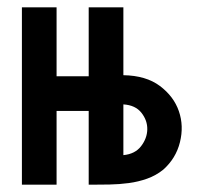

<svg xmlns="http://www.w3.org/2000/svg" viewBox="-20 -506 554 526"><path d="M40 -486H135V-297H223V-486H318V-300Q380 -299 418 -270.5Q456 -242 470 -201.5Q484 -161 473 -116.5Q462 -72 427 -41Q407 -25 383 -16.5Q359 -8 333 -4.5Q307 -1 280 -0.5Q253 0 228 0H223V-202H135V0H40ZM318 -220V-81Q350 -84 366.5 -105.5Q383 -127 383.5 -151.5Q384 -176 367.5 -197Q351 -218 318 -220Z"/></svg>

Font: Osterbar
Style: Regular
Weight: 500
Width: 3
Designer: Peter Wiegel, Basierend auf Erbar schmal-halbfette Grotesk v. Jacob Erbar
Foundry: Peter Wiegel
Version: Version 1.0